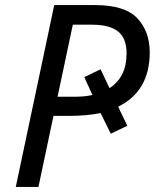

<svg xmlns="http://www.w3.org/2000/svg" viewBox="-20 -734 608 754"><path d="M42 0 193 -714H354Q470 -714 519 -662.5Q568 -611 568 -528Q568 -376 444 -315L480 -240L415 -209L375 -290Q320 -279 254 -279H190L131 0ZM206 -354H268Q288 -354 307 -355.5Q326 -357 343 -361L311 -431L375 -462L410 -388Q442 -408 459.5 -442Q477 -476 477 -525Q477 -584 443.5 -610.5Q410 -637 342 -637H266Z"/></svg>

Font: BC Sans
Style: Italic
Weight: 400
Italic angle: -12°
Designer: Monotype Design Team
Designer: Province of B.C.
Foundry: Monotype Imaging Inc.
Version: Version 2.000;GOOG;noto-source:20170915:90ef993387c0